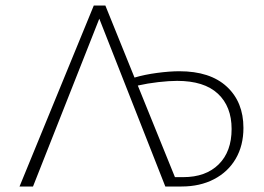

<svg xmlns="http://www.w3.org/2000/svg" viewBox="-20 -678 960 698"><path d="M865 -213Q865 -149 837 -101Q809 -53 758 -26.5Q707 0 640 0H581L341 -610L100 0H51L321 -658H363L469 -396Q506 -407 551.5 -413Q597 -419 632 -419Q744 -419 804.5 -363Q865 -307 865 -213ZM822 -209Q822 -291 772 -337.5Q722 -384 624 -384Q595 -384 555.5 -379.5Q516 -375 481 -367L616 -34H646Q728 -34 775 -80.5Q822 -127 822 -209Z"/></svg>

Font: Ysabeau Infant Light
Style: Regular
Weight: 300
Designer: Christian Thalmann (Catharsis Fonts)
Version: Version 0.003